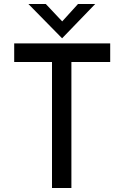

<svg xmlns="http://www.w3.org/2000/svg" viewBox="-20 -940 622 960"><path d="M51 -723H531V-630H337V0H240V-630H51ZM209 -920 291 -833 370 -920H456L291 -749H290L122 -920Z"/></svg>

Font: Synthetic
Style: Regular
Weight: 400
Designer: Santiago Orozco
Foundry: Typemade
Version: Version 2.000; ttfautohint (v1.8.4.7-5d5b)